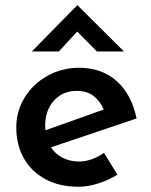

<svg xmlns="http://www.w3.org/2000/svg" viewBox="-20 -700 573 731"><path d="M376 -118 427 -35Q393 -14 354 -1.5Q315 11 279 11Q206 11 152.5 -18Q99 -47 70.5 -98Q42 -149 42 -215Q42 -277 74 -329Q106 -381 161 -411.5Q216 -442 281 -442Q367 -442 424 -391.5Q481 -341 500 -249L174 -139Q191 -113 219 -99Q247 -85 281 -85Q328 -85 376 -118ZM152 -221Q152 -210 153 -204L375 -283Q362 -314 337 -334Q312 -354 272 -354Q219 -354 185.5 -317Q152 -280 152 -221ZM349 -504 274 -580 204 -504H101L274 -680H275L452 -504Z"/></svg>

Font: Josefin Sans SemiBold
Style: Regular
Weight: 600
Designer: Santiago Orozco
Foundry: Typemade
Version: Version 2.000